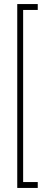

<svg xmlns="http://www.w3.org/2000/svg" viewBox="-20 -823 256 946"><path d="M65 -803H94V103H65ZM79 -803H166V-774H79ZM79 74H166V103H79Z"/></svg>

Font: Phudu Light
Style: Regular
Weight: 400
Version: Version 1.005;gftools[0.9.23]